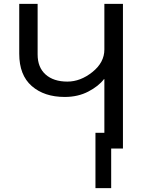

<svg xmlns="http://www.w3.org/2000/svg" viewBox="-20 -765 747 989"><path d="M471.7 -81.1H552.7V204.1H471.7ZM79.1 -488.3V-745.1H173.8V-484.4Q173.8 -418 214.8 -381.3Q255.9 -344.7 327.1 -344.7Q394.5 -344.7 456.1 -394Q517.6 -443.4 517.6 -509.8V-745.1H613.3V0H517.6V-357.4H515.6Q488.3 -321.3 435.1 -293.5Q381.8 -265.6 313.5 -265.6Q208 -265.6 143.6 -321.8Q79.1 -377.9 79.1 -488.3Z"/></svg>

Font: Gothic A1 Medium
Style: Regular
Weight: 500
Designer: HanYang I&C Co.,Ltd.
Foundry: HanYang I&C Co.,Ltd.
Version: Version 2.50